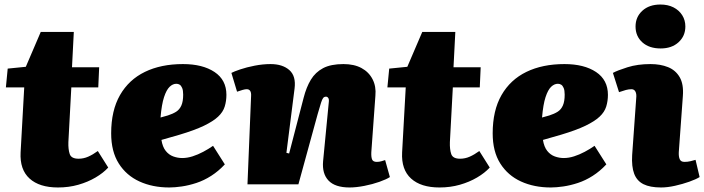

<svg xmlns="http://www.w3.org/2000/svg" viewBox="-20 -814 3110 848"><path d="M14 -511 94 -519 160 -673H306L298 -517H418L414 -428H295L282 -186Q281 -154 288 -133.5Q295 -113 327 -113Q349 -113 369.5 -122Q390 -131 412 -147L458 -74Q436 -50 402 -30Q368 -10 326 2Q284 14 236 14Q154 14 110.5 -25.5Q67 -65 71 -141L87 -428H6Z M788 -531Q875 -531 927.5 -496Q980 -461 980 -395Q980 -368 972.5 -343.5Q965 -319 943 -298.5Q921 -278 880.5 -258.5Q840 -239 773 -219L693 -196Q698 -165 712 -147.5Q726 -130 745.5 -123Q765 -116 785 -116Q807 -116 830.5 -123.5Q854 -131 877.5 -143.5Q901 -156 921 -170L973 -88Q945 -58 913 -37.5Q881 -17 847.5 -6Q814 5 783 9.5Q752 14 728 14Q654 14 596 -12.5Q538 -39 504.5 -92Q471 -145 471 -225Q471 -326 510 -394Q549 -462 620 -496.5Q691 -531 788 -531ZM789 -396Q789 -415 784.5 -425.5Q780 -436 773.5 -440Q767 -444 759 -444Q743 -444 729 -430.5Q715 -417 704.5 -385Q694 -353 689 -295L721 -304Q743 -311 758 -320.5Q773 -330 781 -348Q789 -366 789 -396Z M1702 -32Q1687 -22 1656 -11Q1625 0 1589 7Q1553 14 1524 14Q1460 14 1431 -16.5Q1402 -47 1407 -102L1432 -361Q1434 -375 1430 -381Q1426 -387 1420 -387Q1412 -387 1407.5 -381.5Q1403 -376 1398 -360.5Q1393 -345 1383 -310L1298 0H1073L1089 -390Q1090 -405 1085 -412.5Q1080 -420 1070 -420Q1062 -420 1052 -417Q1042 -414 1027 -409L1002 -492Q1013 -498 1041 -507.5Q1069 -517 1105 -524Q1141 -531 1175 -531Q1228 -531 1258 -504.5Q1288 -478 1281 -423L1245 -139L1257 -136L1321 -382Q1333 -429 1353 -462Q1373 -495 1407 -513Q1441 -531 1497 -531Q1544 -531 1576.5 -513.5Q1609 -496 1625.5 -464Q1642 -432 1638 -391L1620 -142Q1619 -120 1623.5 -109.5Q1628 -99 1644 -99Q1655 -99 1665 -102Q1675 -105 1681 -107Z M1699 -511 1779 -519 1845 -673H1991L1983 -517H2103L2099 -428H1980L1967 -186Q1966 -154 1973 -133.5Q1980 -113 2012 -113Q2034 -113 2054.5 -122Q2075 -131 2097 -147L2143 -74Q2121 -50 2087 -30Q2053 -10 2011 2Q1969 14 1921 14Q1839 14 1795.5 -25.5Q1752 -65 1756 -141L1772 -428H1691Z M2473 -531Q2560 -531 2612.5 -496Q2665 -461 2665 -395Q2665 -368 2657.5 -343.5Q2650 -319 2628 -298.5Q2606 -278 2565.5 -258.5Q2525 -239 2458 -219L2378 -196Q2383 -165 2397 -147.5Q2411 -130 2430.5 -123Q2450 -116 2470 -116Q2492 -116 2515.5 -123.5Q2539 -131 2562.5 -143.5Q2586 -156 2606 -170L2658 -88Q2630 -58 2598 -37.5Q2566 -17 2532.5 -6Q2499 5 2468 9.5Q2437 14 2413 14Q2339 14 2281 -12.5Q2223 -39 2189.5 -92Q2156 -145 2156 -225Q2156 -326 2195 -394Q2234 -462 2305 -496.5Q2376 -531 2473 -531ZM2474 -396Q2474 -415 2469.5 -425.5Q2465 -436 2458.5 -440Q2452 -444 2444 -444Q2428 -444 2414 -430.5Q2400 -417 2389.5 -385Q2379 -353 2374 -295L2406 -304Q2428 -311 2443 -320.5Q2458 -330 2466 -348Q2474 -366 2474 -396Z M2790 -381Q2792 -399 2786.5 -409.5Q2781 -420 2769 -420Q2757 -420 2744 -416.5Q2731 -413 2714 -407L2687 -492Q2707 -503 2751.5 -517Q2796 -531 2853 -531Q2897 -531 2930.5 -517.5Q2964 -504 2982 -473Q3000 -442 2996 -390L2978 -142Q2977 -123 2982 -111Q2987 -99 3003 -99Q3017 -99 3029.5 -102Q3042 -105 3052 -108L3070 -32Q3054 -22 3024.5 -11.5Q2995 -1 2961.5 6.5Q2928 14 2900 14Q2851 14 2822 -0.5Q2793 -15 2781 -46.5Q2769 -78 2772 -129ZM2787 -697Q2787 -739 2817 -766.5Q2847 -794 2897 -794Q2930 -794 2954.5 -781.5Q2979 -769 2993 -747Q3007 -725 3007 -697Q3007 -655 2977 -627.5Q2947 -600 2898 -600Q2847 -600 2817 -627Q2787 -654 2787 -697Z"/></svg>

Font: Literata Black
Style: Italic
Weight: 900
Italic angle: -2°
Designer: Latin by Veronika Burian and Jose Scaglione. Greek by Irene Vlachou. Cyrillic by Vera Evstafieva
Foundry: TypeTogether
Version: Version 3.002